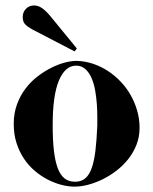

<svg xmlns="http://www.w3.org/2000/svg" viewBox="-20 -652 566 710"><path d="M496.1 -179.2Q496.1 -145.5 484.6 -116.5Q473.1 -87.4 453.9 -63.2Q434.6 -39.1 409.9 -20.3Q385.3 -1.5 358.6 11.5Q332 24.4 305.7 31.2Q279.3 38.1 256.8 38.1H252Q229.5 37.6 204.3 30.8Q179.2 23.9 154.5 11Q129.9 -2 107.7 -21Q85.4 -40 68.4 -65.7Q51.3 -91.3 41 -123.3Q30.8 -155.3 30.8 -193.8Q30.8 -233.4 43 -266.4Q55.2 -299.3 75 -325.2Q94.7 -351.1 119.9 -370.1Q145 -389.2 170.7 -401.9Q196.3 -414.6 220 -420.7Q243.7 -426.8 261.2 -426.8H265.1Q294.9 -425.8 323.7 -416.3Q352.5 -406.7 378.2 -390.1Q403.8 -373.5 425.5 -350.8Q447.3 -328.1 462.9 -300.8Q478.5 -273.4 487.3 -242.7Q496.1 -211.9 496.1 -179.2ZM339.8 -187Q339.8 -199.2 339.8 -220.7Q339.8 -242.2 338.1 -266.8Q336.4 -291.5 332 -316.9Q327.6 -342.3 318.8 -362.8Q310.1 -383.3 296.1 -396.2Q282.2 -409.2 261.2 -409.2Q221.2 -409.2 198 -354.5Q174.8 -299.8 174.8 -189Q174.8 -133.8 179.4 -94.2Q184.1 -54.7 193.8 -29.3Q203.6 -3.9 219.2 8.1Q234.9 20 256.8 20H261.2Q282.2 19 296.1 6.8Q310.1 -5.4 319.1 -30.5Q328.1 -55.7 332.8 -94.2Q337.4 -132.8 339.8 -187ZM98.1 -543.9Q81.5 -553.2 72.8 -562.5Q64 -571.8 64 -588.9Q64 -606.9 75.9 -619.4Q87.9 -631.8 106 -631.8Q121.1 -631.8 135.3 -622.1Q149.4 -612.3 165 -593.8L264.2 -472.7L255.9 -461.9Z"/></svg>

Font: Purple Purse
Style: Regular
Weight: 400
Designer: Astigmatic (AOETI)
Foundry: Astigmatic (AOETI)
Version: Version 1.000